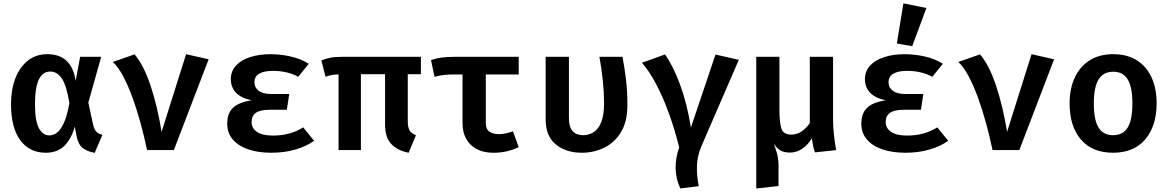

<svg xmlns="http://www.w3.org/2000/svg" viewBox="-20 -874 6809 1118"><path d="M255.4 -558.5Q397.4 -558.5 420.5 -403.1L446.7 -543.1H569.2L494.4 -276.9L521.5 -150.8Q528.7 -119.5 541.5 -106.9Q554.4 -94.4 576.4 -88.7L531.3 15.9Q489.2 8.7 462.3 -11.8Q435.4 -32.3 426.2 -81L415.4 -136.4Q395.4 -64.6 354.6 -24.6Q313.8 15.4 246.7 15.4Q151.8 15.4 97.9 -57.7Q44.1 -130.8 44.1 -268.2Q44.1 -352.3 69.5 -417.9Q94.9 -483.6 142.1 -521Q189.2 -558.5 255.4 -558.5ZM272.3 -457.4Q183.6 -457.4 183.6 -268.2Q183.6 -170.8 206.2 -128.2Q228.7 -85.6 268.2 -85.6Q289.2 -85.6 310.5 -100.5Q331.8 -115.4 351 -156.2Q370.3 -196.9 384.1 -273.3Q367.2 -377.9 339.7 -417.7Q312.3 -457.4 272.3 -457.4Z M836.4 0Q820 -78.5 798.5 -157.2Q776.9 -235.9 751.3 -306.2Q725.6 -376.4 696.9 -430.5Q668.2 -484.6 636.9 -513.3L763.6 -557.4Q815.4 -497.4 855.6 -378.7Q895.9 -260 921 -106.2L1063.6 -558.5L1194.9 -528.7L992.3 0Z M1650.3 -234.9H1552.3Q1494.4 -234.9 1469.7 -216.9Q1445.1 -199 1445.1 -163.6Q1445.1 -127.2 1476.7 -105.9Q1508.2 -84.6 1569.2 -84.6Q1621.5 -84.6 1665.1 -96.9Q1708.7 -109.2 1745.6 -132.3L1809.2 -53.8Q1764.6 -22.6 1701.3 -3.6Q1637.9 15.4 1558.5 15.4Q1484.6 15.4 1426.9 -3.8Q1369.2 -23.1 1336.2 -61Q1303.1 -99 1303.1 -153.8Q1303.1 -215.4 1337.9 -247.4Q1372.8 -279.5 1445.1 -289.7Q1382.1 -303.6 1353.1 -335.4Q1324.1 -367.2 1324.1 -412.8Q1324.1 -460 1354.6 -492.6Q1385.1 -525.1 1437.4 -541.8Q1489.7 -558.5 1554.4 -558.5Q1613.8 -558.5 1672.6 -545.1Q1731.3 -531.8 1777.9 -502.6L1716.4 -426.7Q1685.1 -444.6 1646.7 -453.1Q1608.2 -461.5 1569.2 -461.5Q1517.9 -461.5 1489.7 -445.1Q1461.5 -428.7 1461.5 -394.9Q1461.5 -364.1 1486.4 -345.4Q1511.3 -326.7 1559 -326.7H1664.1Z M2430.8 -543.1V-442.1H2354.4V-168.2Q2354.4 -131.8 2365.4 -113.8Q2376.4 -95.9 2402.1 -86.7L2359.5 15.4Q2292.8 2.1 2257.4 -36.4Q2222.1 -74.9 2222.1 -150.8V-442.1H2081.5V0H1951.3V-441Q1925.6 -440 1910.3 -436.9Q1894.9 -433.8 1875.4 -427.2L1851.3 -522.1Q1875.9 -532.3 1902.6 -537.7Q1929.2 -543.1 1971.3 -543.1Z M3000.5 -543.1V-440.5H2808.7V-157.4Q2808.7 -122.6 2829.5 -107.7Q2850.3 -92.8 2884.6 -92.8Q2906.2 -92.8 2927.2 -97.7Q2948.2 -102.6 2966.7 -109.7L3000.5 -17.4Q2975.9 -4.6 2937.9 5.4Q2900 15.4 2853.3 15.4Q2769.2 15.4 2721.3 -31Q2673.3 -77.4 2673.3 -156.9V-440.5H2625.6Q2597.9 -440.5 2569.5 -437.9Q2541 -435.4 2510.3 -426.7L2489.7 -523.6Q2517.9 -534.4 2551 -538.7Q2584.1 -543.1 2627.2 -543.1Z M3604.6 -543.1Q3616.9 -479.5 3625.1 -411.3Q3633.3 -343.1 3633.3 -262.1Q3633.3 -165.6 3595.9 -104.4Q3558.5 -43.1 3497.9 -13.8Q3437.4 15.4 3368.2 15.4Q3275.9 15.4 3216.7 -32.8Q3157.4 -81 3157.4 -177.4V-543.1H3292.8V-186.7Q3292.8 -133.8 3314.6 -110.3Q3336.4 -86.7 3376.4 -86.7Q3408.7 -86.7 3436.2 -104.1Q3463.6 -121.5 3480.5 -161.8Q3497.4 -202.1 3497.4 -270.8Q3497.4 -334.4 3490.3 -404.1Q3483.1 -473.8 3470.3 -543.1Z M4146.2 -556.4 4282.1 -525.6 4064.6 -23.6Q4041.5 30.3 4038.5 85.4Q4035.4 140.5 4048.7 210.3L3941.5 223.1Q3915.4 168.7 3914.1 107.4Q3912.8 46.2 3934.9 -15.9Q3909.2 -119.5 3875.4 -212.8Q3841.5 -306.2 3801.8 -382.1Q3762.1 -457.9 3717.9 -508.7L3852.3 -556.9Q3899 -491.8 3939.7 -382.1Q3980.5 -272.3 4003.1 -131.3Z M4830.8 -543.1V-185.6Q4830.8 -133.3 4836.2 -86.4Q4841.5 -39.5 4848.7 0L4725.6 13.3Q4720 -1 4715.1 -23.6Q4710.3 -46.2 4707.7 -68.7Q4685.1 -30.8 4651.8 -8.2Q4618.5 14.4 4581 14.4Q4547.7 14.4 4527.4 3.6Q4507.2 -7.2 4486.2 -35.9Q4499 -2.6 4506.2 26.7Q4513.3 55.9 4513.3 93.8V209.2L4383.6 223.6V-543.1H4518.5V-235.9Q4518.5 -165.1 4529.2 -127.7Q4540 -90.3 4587.2 -90.3Q4621.5 -90.3 4648.7 -109.5Q4675.9 -128.7 4695.4 -156.9V-543.1Z M5342.6 -234.9H5244.6Q5186.7 -234.9 5162.1 -216.9Q5137.4 -199 5137.4 -163.6Q5137.4 -127.2 5169 -105.9Q5200.5 -84.6 5261.5 -84.6Q5313.8 -84.6 5357.4 -96.9Q5401 -109.2 5437.9 -132.3L5501.5 -53.8Q5456.9 -22.6 5393.6 -3.6Q5330.3 15.4 5250.8 15.4Q5176.9 15.4 5119.2 -3.8Q5061.5 -23.1 5028.5 -61Q4995.4 -99 4995.4 -153.8Q4995.4 -215.4 5030.3 -247.4Q5065.1 -279.5 5137.4 -289.7Q5074.4 -303.6 5045.4 -335.4Q5016.4 -367.2 5016.4 -412.8Q5016.4 -460 5046.9 -492.6Q5077.4 -525.1 5129.7 -541.8Q5182.1 -558.5 5246.7 -558.5Q5306.2 -558.5 5364.9 -545.1Q5423.6 -531.8 5470.3 -502.6L5408.7 -426.7Q5377.4 -444.6 5339 -453.1Q5300.5 -461.5 5261.5 -461.5Q5210.3 -461.5 5182.1 -445.1Q5153.8 -428.7 5153.8 -394.9Q5153.8 -364.1 5178.7 -345.4Q5203.6 -326.7 5251.3 -326.7H5356.4ZM5240.5 -854.4 5374.4 -827.7 5291.8 -605.1 5202.1 -620.5Z M5759.5 0Q5743.1 -78.5 5721.5 -157.2Q5700 -235.9 5674.4 -306.2Q5648.7 -376.4 5620 -430.5Q5591.3 -484.6 5560 -513.3L5686.7 -557.4Q5738.5 -497.4 5778.7 -378.7Q5819 -260 5844.1 -106.2L5986.7 -558.5L6117.9 -528.7L5915.4 0Z M6462.1 -558.5Q6543.1 -558.5 6599.5 -523.1Q6655.9 -487.7 6685.4 -423.3Q6714.9 -359 6714.9 -272.8Q6714.9 -140.5 6648.7 -62.6Q6582.6 15.4 6461.5 15.4Q6340.5 15.4 6274.4 -61.3Q6208.2 -137.9 6208.2 -271.8Q6208.2 -356.9 6237.9 -421.5Q6267.7 -486.2 6324.4 -522.3Q6381 -558.5 6462.1 -558.5ZM6462.1 -456.4Q6405.1 -456.4 6377.2 -411.8Q6349.2 -367.2 6349.2 -271.8Q6349.2 -175.4 6376.9 -131Q6404.6 -86.7 6461.5 -86.7Q6518.5 -86.7 6546.2 -131Q6573.8 -175.4 6573.8 -272.8Q6573.8 -367.7 6546.2 -412.1Q6518.5 -456.4 6462.1 -456.4Z"/></svg>

Font: Fira Code SemiBold
Style: Regular
Weight: 600
Designer: Carrois Corporate, Edenspiekermann AG, Nikita Prokopov
Foundry: Carrois Corporate, Edenspiekermann AG, Nikita Prokopov
Version: Version 6.002